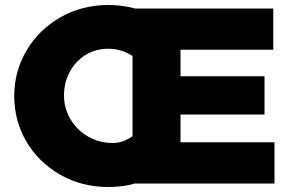

<svg xmlns="http://www.w3.org/2000/svg" viewBox="-20 -734 1167 768"><path d="M413 -539Q361 -539 321 -513.5Q281 -488 258.5 -445.5Q236 -403 236 -352Q236 -301 262 -257Q288 -213 333 -187.5Q378 -162 432 -162Q471 -162 510 -189V-510Q466 -539 413 -539ZM702 -165H1078V0H519Q474 14 413 14Q307 14 221 -35Q135 -84 86 -167Q37 -250 37 -350Q37 -449 86.5 -532.5Q136 -616 222 -665Q308 -714 414 -714Q467 -714 521 -700H1073V-535H702V-429H1038V-276H702Z"/></svg>

Font: Geom Black
Style: Bold
Weight: 900
Version: Version 1.102